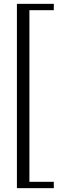

<svg xmlns="http://www.w3.org/2000/svg" viewBox="-20 -764 329 999"><path d="M68 -744H260V-711H133V182H260V215H68Z"/></svg>

Font: Ibarra Real Nova
Style: Regular
Weight: 400
Designer: Jose Maria Ribagorda & Octavio Pardo
Foundry: Jose Maria Ribagorda
Version: Version 1.014